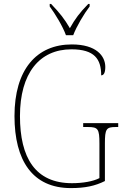

<svg xmlns="http://www.w3.org/2000/svg" viewBox="-20 -951 631 981"><path d="M317 -771H354C371 -816 409 -880 438 -918V-931H431C386 -885 364 -855 337 -807C309 -855 285 -885 241 -931H234V-918C262 -880 301 -816 317 -771ZM342 10C415 10 466 -1 516 -26V-218C516 -292 523 -302 571 -302H584V-322H405V-302H430C481 -302 488 -292 488 -218V-41C456 -24 402 -15 348 -15C160 -15 82 -145 82 -358C82 -576 181 -699 345 -699C463 -699 497 -649 497 -566C510 -566 518 -579 518 -609C518 -665 472 -724 347 -724C166 -724 54 -595 54 -358C54 -131 146 10 342 10Z"/></svg>

Font: Noto Serif SemiCondensed Thin
Style: Regular
Weight: 100
Width: 4
Designer: Monotype Design Team
Foundry: Monotype Imaging Inc.
Version: Version 2.015